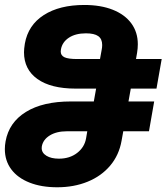

<svg xmlns="http://www.w3.org/2000/svg" viewBox="-33 -754 687 792"><path d="M-13 -139Q-13 -154.5 -10 -171Q4 -249 73.8 -292.2Q143.5 -335.5 259.5 -335.5H354L363.5 -388.5H279Q177 -388.5 121.5 -428Q66 -467.5 66 -538.5Q66 -552 69.5 -574Q83 -650.5 147.8 -692Q212.5 -733.5 315 -733.5Q382.5 -733.5 432.2 -713.8Q482 -694 508.8 -657.5Q535.5 -621 535.5 -571.5Q535.5 -554.5 532.5 -536.5L528 -510.5H634L612.5 -388.5H506.5L497 -335.5H603L581.5 -212.5H475.5L468.5 -173.5Q458 -114 421.5 -70.8Q385 -27.5 328.5 -4.5Q272 18.5 203 18.5Q137.5 18.5 88.8 -0.8Q40 -20 13.5 -55.5Q-13 -91 -13 -139ZM322 -183 327 -212.5H243Q200 -212.5 172.2 -195.2Q144.5 -178 139.5 -150Q139 -147.5 139 -143Q139 -123.5 158.5 -111.5Q178 -99.5 210 -99.5Q254.5 -99.5 285 -123Q315.5 -146.5 322 -183ZM379.5 -510.5 386.5 -549Q388.5 -558.5 388.5 -568.5Q388.5 -593.5 372.2 -605Q356 -616.5 321.5 -616.5Q278.5 -616.5 251.2 -598.5Q224 -580.5 218.5 -551Q217.5 -544 217.5 -541.5Q217.5 -525 233 -517.8Q248.5 -510.5 285.5 -510.5Z"/></svg>

Font: JuliaMono Black
Style: Italic
Weight: 900
Italic angle: -9°
Monospace: yes
Designer: cormullion
Foundry: corm
Version: Version 0.057; ttfautohint (v1.8.4)